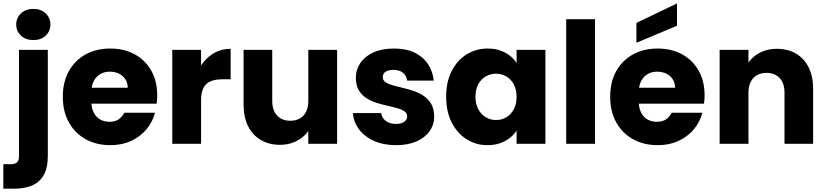

<svg xmlns="http://www.w3.org/2000/svg" viewBox="-51 -854 4905 1140"><path d="M147.3 -616.1Q101.5 -616.1 73.3 -642.6Q45.2 -669.2 45.2 -708.1Q45.2 -747.5 73.3 -774.4Q101.5 -801.2 147.3 -801.2Q192.6 -801.2 220.5 -774.4Q248.3 -747.5 248.3 -708.1Q248.3 -669.2 220.5 -642.6Q192.6 -616.1 147.3 -616.1ZM61.8 -557.9H232.9V71.5Q232.9 143.9 207.8 186.6Q182.7 229.4 138.2 247.8Q93.7 266.2 35.8 266.2H-31.2V121.1H9.9Q38.5 121.1 50.2 109.7Q61.8 98.3 61.8 73.7Z M471.8 -238.3 472.3 -332.9H707.5Q707 -355.9 698.7 -373.5Q690.4 -391.1 675.7 -403.5Q661.1 -415.9 642 -422.3Q623 -428.6 601.5 -428.6Q569.6 -428.6 544.6 -414.2Q519.6 -399.8 505.5 -372Q491.3 -344.3 491.3 -303.5V-254.7Q491.3 -213.2 505.7 -185.4Q520.1 -157.6 544.5 -144.2Q568.9 -130.9 598.1 -130.9Q634.7 -130.9 655.4 -146.7Q676.1 -162.6 686.9 -184.6H869Q855.6 -130.3 819.2 -86.8Q782.9 -43.3 728.2 -17.7Q673.5 7.9 603.9 7.9Q522.2 7.9 458.7 -26.8Q395.1 -61.5 358.5 -126.3Q322 -191.1 322 -279.2Q322 -367.8 358.1 -432Q394.1 -496.3 457.7 -531.1Q521.3 -565.8 603.9 -565.8Q686.1 -565.8 748.4 -531.8Q810.8 -497.8 846.6 -435.5Q882.5 -373.2 882.5 -287.9Q882.5 -276.1 881.7 -263.4Q881 -250.7 879 -238.3Z M1142.9 -258.8 1097.8 -309.4Q1097.8 -359 1113.7 -404.9Q1129.6 -450.9 1158.9 -486.9Q1188.1 -522.9 1228.5 -543.6Q1268.9 -564.2 1318.4 -564.2V-383.4H1271.5Q1241 -383.4 1216.8 -377.2Q1192.6 -371 1176.4 -357.2Q1160.3 -343.3 1151.6 -319.1Q1142.9 -294.9 1142.9 -258.8ZM971.8 0V-557.9H1142.9V0Z M1950.6 -557.9V0H1779.5V-557.9ZM1565.4 -557.9V-255.1Q1565.4 -198.1 1594.7 -167.5Q1623.9 -137 1672.2 -137Q1705.2 -137 1729.3 -150.5Q1753.4 -164.1 1766.5 -190.7Q1779.5 -217.2 1779.5 -255.1L1800.6 -116.3Q1788.6 -82.1 1761.7 -54.4Q1734.8 -26.7 1696.6 -10.4Q1658.4 5.9 1611.2 5.9Q1546.7 5.9 1498.1 -22.5Q1449.5 -50.8 1422.4 -104.1Q1395.3 -157.4 1395.3 -232.3V-557.9Z M2300.7 7.9Q2226.8 7.9 2170.3 -17.1Q2113.7 -42.2 2081 -85.6Q2048.4 -129 2044.3 -182.7H2212.5Q2216 -153.5 2240 -135.8Q2263.9 -118.2 2299.3 -118.2Q2321.2 -118.2 2336 -124Q2350.8 -129.9 2358.7 -140.1Q2366.5 -150.4 2366.5 -163Q2366.5 -182.3 2349.7 -193.7Q2333 -205 2306.1 -212.4Q2279.2 -219.8 2246.5 -227Q2213.8 -234.1 2181.4 -244.6Q2149 -255 2122.1 -273Q2095.2 -291 2078.5 -320Q2061.8 -349 2061.8 -392.5Q2061.8 -440.2 2088.3 -479.7Q2114.8 -519.1 2165.5 -542.5Q2216.2 -565.8 2288.6 -565.8Q2361.1 -565.8 2411.3 -541.1Q2461.5 -516.5 2490.1 -473.8Q2518.6 -431.1 2524.3 -375.6H2366.4Q2362.9 -404.7 2341.7 -422Q2320.5 -439.2 2284 -439.2Q2264.1 -439.2 2249.9 -433.8Q2235.8 -428.5 2228.7 -419.2Q2221.7 -409.9 2221.7 -396.2Q2221.7 -376.9 2238.2 -365.9Q2254.6 -354.8 2281.6 -347.2Q2308.6 -339.6 2341 -332.1Q2373.5 -324.7 2405.6 -313.7Q2437.8 -302.7 2465.3 -284.2Q2492.7 -265.7 2509.6 -236.4Q2526.6 -207 2527.1 -161.9Q2527.1 -113.8 2499.7 -75.2Q2472.4 -36.6 2421.7 -14.3Q2371 7.9 2300.7 7.9Z M2598 -280.1Q2598 -368.3 2630.9 -432.3Q2663.8 -496.3 2719.6 -531.1Q2775.5 -565.8 2843.8 -565.8Q2886 -565.8 2919.1 -554.1Q2952.1 -542.5 2976.8 -523.2Q3001.4 -504 3016.3 -479.5V-557.9H3187.3V0H3016.3V-79.4Q3001.4 -54.8 2976.3 -35.1Q2951.2 -15.4 2917.9 -3.7Q2884.6 7.9 2842.8 7.9Q2775 7.9 2719.2 -27.5Q2663.3 -62.9 2630.7 -127.4Q2598 -191.9 2598 -280.1ZM3016.3 -279.2Q3016.3 -323.4 2999.1 -354Q2982 -384.7 2954.3 -400.7Q2926.6 -416.6 2894.2 -416.6Q2862.2 -416.6 2834.3 -400.9Q2806.3 -385.2 2789.2 -355Q2772.1 -324.8 2772.1 -280.1Q2772.1 -235.9 2789.2 -204.8Q2806.3 -173.6 2834.3 -157.4Q2862.2 -141.2 2894.2 -141.2Q2926.6 -141.2 2954.3 -157.2Q2982 -173.2 2999.1 -204.1Q3016.3 -235 3016.3 -279.2Z M3310.8 0V-740H3481.9V0Z M3721.8 -238.3 3722.3 -332.9H3957.5Q3957 -355.9 3948.7 -373.5Q3940.4 -391.1 3925.7 -403.5Q3911.1 -415.9 3892 -422.3Q3873 -428.6 3851.5 -428.6Q3819.6 -428.6 3794.6 -414.2Q3769.6 -399.8 3755.5 -372Q3741.3 -344.3 3741.3 -303.5V-254.7Q3741.3 -213.2 3755.7 -185.4Q3770.1 -157.6 3794.5 -144.2Q3818.9 -130.9 3848.1 -130.9Q3884.7 -130.9 3905.4 -146.7Q3926.1 -162.6 3936.9 -184.6H4119Q4105.6 -130.3 4069.2 -86.8Q4032.9 -43.3 3978.2 -17.7Q3923.5 7.9 3853.9 7.9Q3772.2 7.9 3708.7 -26.8Q3645.1 -61.5 3608.5 -126.3Q3572 -191.1 3572 -279.2Q3572 -367.8 3608.1 -432Q3644.1 -496.3 3707.7 -531.1Q3771.3 -565.8 3853.9 -565.8Q3936.1 -565.8 3998.4 -531.8Q4060.8 -497.8 4096.6 -435.5Q4132.5 -373.2 4132.5 -287.9Q4132.5 -276.1 4131.7 -263.4Q4131 -250.7 4129 -238.3ZM3727.6 -717.9 3968.7 -833.5V-701.1L3727.6 -600Z M4221.8 0V-557.9H4392.9V0ZM4607 0V-303.2Q4607 -360.8 4577.7 -391.1Q4548.4 -421.4 4500.2 -421.4Q4467.7 -421.4 4443.5 -407.8Q4419.4 -394.2 4406.1 -367.9Q4392.9 -341.6 4392.9 -303.2L4370.8 -442Q4383.8 -476.3 4410.7 -504.2Q4437.6 -532.2 4475.8 -548.2Q4514 -564.2 4561.6 -564.2Q4626.6 -564.2 4675 -535.9Q4723.3 -507.5 4750.2 -454.2Q4777 -400.9 4777 -326.1V0Z"/></svg>

Font: Poppins Variable
Style: Regular
Weight: 100
Designer: Jonny Pinhorn
Foundry: Indian Type Foundry
Version: Version 6.000